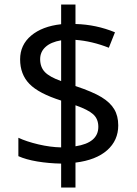

<svg xmlns="http://www.w3.org/2000/svg" viewBox="-20 -779 612 857"><path d="M159.2 -515.1Q159.2 -479.5 180.2 -457.5Q201.2 -435.5 252.9 -417V-599.1Q207 -591.3 183.1 -569.3Q159.2 -547.4 159.2 -515.1ZM418.9 -212.9Q418.9 -248 396 -268.8Q373 -289.6 316.9 -309.1V-126Q418.9 -141.6 418.9 -212.9ZM507.8 -219.2Q507.8 -152.3 458.3 -108.4Q408.7 -64.5 316.9 -53.2V58.1H252.9V-48.8Q197.3 -49.8 146.2 -58.3Q95.2 -66.9 62 -82V-164.1Q98.6 -147 151.6 -134.5Q204.6 -122.1 252.9 -121.1V-330.1Q152.8 -361.8 111.3 -404.5Q69.8 -447.3 69.8 -514.2Q69.8 -578.6 119.1 -620.1Q168.5 -661.6 252.9 -670.9V-758.8H316.9V-671.9Q409.7 -669.4 493.2 -634.8L465.8 -565.9Q390.1 -595.7 316.9 -601.1V-395Q395 -368.7 433.3 -345.2Q471.7 -321.8 489.7 -291.7Q507.8 -261.7 507.8 -219.2Z"/></svg>

Font: NotoSans
Style: Regular
Weight: 400
Designer: Monotype Design team
Foundry: Monotype Imaging Inc.
Version: Version 1.04; ttfautohint (v1.4.1)